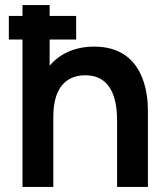

<svg xmlns="http://www.w3.org/2000/svg" viewBox="-20 -740 666 760"><path d="M443.5 -260V0H565.5V-301.5C565.5 -365.5 552 -555.5 353 -555.5C275 -555.5 216 -526.5 176.5 -480V-583.5H281.5V-677H176.5V-720H69V-677H15V-583.5H69V0H191V-277.5C191 -408.5 256 -442 317.5 -442C432.5 -442 443.5 -326.5 443.5 -260Z"/></svg>

Font: Manrope
Style: Bold
Weight: 700
Designer: Mikhail Sharanda
Foundry: Mikhail Sharanda
Version: Version 4.505;FEAKit 1.0